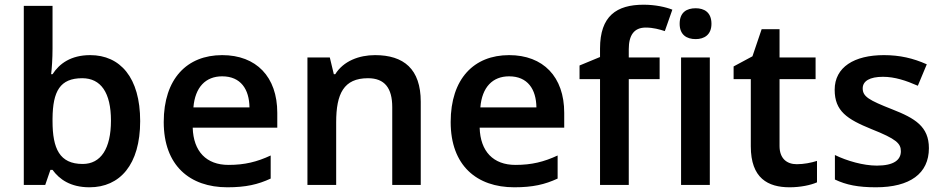

<svg xmlns="http://www.w3.org/2000/svg" viewBox="-20 -785 4004 815"><path d="M203 -579V-760H81V0H172L194 -64H203C232 -24 279 10 360 10C489 10 575 -86 575 -271C575 -456 490 -551 363 -551C281 -551 232 -515 203 -470H197C200 -492 203 -537 203 -579ZM329 -453C408 -453 451 -392 451 -273C451 -154 408 -89 331 -89C233 -89 203 -154 203 -271V-282C204 -398 235 -453 329 -453Z M923 -551C774 -551 675 -451 675 -267C675 -82 786 10 945 10C1024 10 1075 -2 1129 -27V-125C1071 -98 1019 -85 950 -85C856 -85 801 -142 798 -243H1157V-306C1157 -459 1068 -551 923 -551ZM923 -461C1002 -461 1038 -406 1039 -329H801C808 -415 853 -461 923 -461Z M1572 -551C1504 -551 1438 -526 1403 -470H1397L1380 -541H1285V0H1407V-266C1407 -387 1439 -453 1542 -453C1613 -453 1645 -411 1645 -330V0H1766V-353C1766 -492 1694 -551 1572 -551Z M2141 -551C1992 -551 1893 -451 1893 -267C1893 -82 2004 10 2163 10C2242 10 2293 -2 2347 -27V-125C2289 -98 2237 -85 2168 -85C2074 -85 2019 -142 2016 -243H2375V-306C2375 -459 2286 -551 2141 -551ZM2141 -461C2220 -461 2256 -406 2257 -329H2019C2026 -415 2071 -461 2141 -461Z M2780 -449V-541H2649V-576C2649 -635 2671 -668 2721 -668C2753 -668 2780 -660 2802 -653L2834 -744C2806 -755 2762 -765 2712 -765C2597 -765 2527 -717 2527 -579V-543L2440 -507V-449H2527V0H2649V-449Z M2933 -750C2895 -750 2865 -733 2865 -684C2865 -637 2895 -619 2933 -619C2969 -619 3000 -637 3000 -684C3000 -733 2969 -750 2933 -750ZM2993 -541H2871V0H2993Z M3362 -88C3319 -88 3289 -113 3289 -165V-449H3442V-541H3289V-661H3213L3174 -546L3094 -503V-449H3167V-164C3167 -28 3240 10 3332 10C3377 10 3421 1 3448 -11V-102C3423 -94 3392 -88 3362 -88Z M3923 -156C3923 -248 3864 -283 3767 -321C3668 -360 3642 -375 3642 -410C3642 -441 3672 -459 3728 -459C3778 -459 3826 -443 3876 -421L3914 -512C3856 -538 3799 -551 3732 -551C3606 -551 3523 -500 3523 -404C3523 -313 3576 -279 3679 -237C3785 -195 3804 -176 3804 -143C3804 -106 3774 -82 3702 -82C3645 -82 3575 -102 3524 -127V-23C3572 0 3623 10 3698 10C3842 10 3923 -48 3923 -156Z"/></svg>

Font: Noto Sans Kayah Li SemiBold
Style: Regular
Weight: 600
Designer: Monotype Design Team, Sérgio Martins
Foundry: Monotype Imaging Inc.
Version: Version 2.002